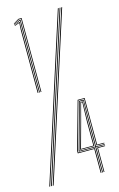

<svg xmlns="http://www.w3.org/2000/svg" viewBox="-133 -851 559 903"><g transform="rotate(-15 147.0 -400.0)"><path d="M66 -440V-796.8H55L27.8 -781.2L27.5 -784L53.8 -800H69.5V-440ZM58.5 -440V-757.5L59.2 -790.5H58L28.5 -776.5L28 -779L56.8 -793.8H62.5L62.2 -762V-440ZM51.2 -440V-748.5L53 -780.2H52L29 -771.8L28.8 -774.2L55 -785H56.2L55 -753V-440ZM-1.5 0 254.5 -800H258.5L2.5 0ZM-10 0 246 -800H250.2L-5.8 0ZM6.8 0 262.8 -800H267L11 0ZM240.2 0V-116.5H160V-129.5L224.5 -360H258.5V-133H293.2V-129.8H255V-356.8H227.5L163.8 -129V-119.8H244V0ZM247.5 0V-123H167.2V-128.5L205.8 -266.2L229.8 -353.5H252L251.2 -259.8V-126.2H293.2V-123H251.2V0ZM171 -126.2H247.5V-257L249 -350H232.2L208.5 -263.5L171 -128ZM175 -129.8 211.5 -261 234.5 -346.8H246L244 -254.2V-129.8ZM180 -133H240.2V-252.2L242.8 -343.5H236.8L214.2 -258.2ZM255 0V-119.8H293.2V-116.5H258.5V0Z"/></g></svg>

Font: Big Shoulders Inline Display Thin
Style: Regular
Weight: 100
Designer: Patric King
Foundry: XO Type Co
Version: Version 1.000